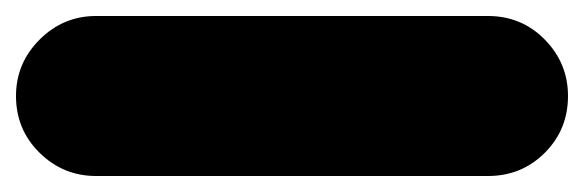

<svg xmlns="http://www.w3.org/2000/svg" viewBox="-265 -465 730 240"><g transform="rotate(-90 100.0 -345.0)"><path d="M0 -100H200V-590H0ZM100 -200Q58 -200 29 -170.5Q0 -141 0 -100Q0 -58 29 -29Q58 0 100 0Q141 0 170.5 -29Q200 -58 200 -100Q200 -141 170.5 -170.5Q141 -200 100 -200ZM100 -690Q58 -690 29 -660.5Q0 -631 0 -590Q0 -548 29 -519Q58 -490 100 -490Q141 -490 170.5 -519Q200 -548 200 -590Q200 -631 170.5 -660.5Q141 -690 100 -690Z"/></g></svg>

Font: Wavefont Black
Style: Regular
Weight: 900
Version: Version 3.004;gftools[0.9.33]